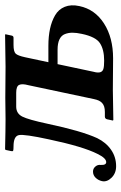

<svg xmlns="http://www.w3.org/2000/svg" viewBox="123 -600 488 775"><g transform="rotate(-90 367.5 -212.0)"><path d="M504.4 -261.2H570.3Q608.4 -261.2 639.2 -254.6Q669.9 -248 693.8 -234.1Q717.8 -220.2 728 -195.1Q738.3 -169.9 731 -136.2Q717.8 -73.2 660.6 -36.6Q603.5 0 520 0L392.1 -1L271 1L269 -1L273.9 -23.9Q275.9 -32.7 284.2 -33.2H303.2Q315.9 -33.2 324.7 -35.9Q333.5 -38.6 339.6 -44.2Q345.7 -49.8 349.4 -57.6Q353 -65.4 355.5 -77.1L411.6 -341.8Q418.5 -367.2 412.8 -379.2Q407.2 -391.1 381.3 -391.1H325.2Q297.4 -391.1 284.9 -366.5Q272.5 -341.8 256.3 -266.1Q227.1 -127.9 197.8 -64Q180.2 -28.3 150.9 -8.1Q121.6 12.2 84.5 12.2Q56.2 12.2 38.1 -6.3Q20 -24.9 24.4 -44.9Q27.8 -60.1 38.1 -70.6Q48.3 -81.1 63 -81.1Q75.2 -81.1 83.3 -71.5Q91.3 -62 89.8 -50.8Q88.4 -27.8 101.1 -27.8Q117.2 -27.8 134.3 -63Q163.6 -120.6 192.9 -258.8Q214.4 -357.9 210.2 -379.9Q206.1 -401.9 164.6 -401.9Q150.9 -401.9 147.5 -403.3Q144 -404.8 145.5 -411.1L150.4 -434.1L153.8 -436Q233.4 -434.1 274.4 -434.1L360.4 -435.1Q444.3 -434.1 486.3 -434.1L615.7 -436L617.2 -434.1L611.8 -409.2Q610.4 -402.3 603.5 -401.9H574.2Q547.4 -401.9 539.1 -393.3Q530.8 -384.8 524.4 -355ZM618.7 -126Q623.5 -147.9 623.5 -164.1Q623.5 -180.2 617.9 -194.6Q612.3 -209 596.4 -216.6Q580.6 -224.1 554.7 -224.1H496.6L465.8 -79.1Q460.9 -61.5 463.9 -52Q466.8 -42.5 476.8 -39.3Q486.8 -36.1 510.7 -36.1Q555.2 -36.1 581.1 -53Q606.9 -69.8 618.7 -126Z"/></g></svg>

Font: Linux Libertine Slanted
Style: Semibold Slanted
Weight: 600
Designer: Philipp H. Poll
Foundry: Philipp H. Poll
Version: Version 5.1.1